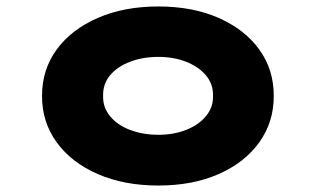

<svg xmlns="http://www.w3.org/2000/svg" viewBox="-20 -564 978 594"><path d="M470 10Q364 10 282.5 -25.5Q201 -61 155.5 -123.5Q110 -186 110 -267Q110 -349 155.5 -411Q201 -473 282.5 -508.5Q364 -544 470 -544Q576 -544 656.5 -508.5Q737 -473 782 -411Q827 -349 827 -267Q827 -186 782 -123.5Q737 -61 656.5 -25.5Q576 10 470 10ZM470 -147Q517 -147 555.5 -162Q594 -177 617 -204.5Q640 -232 639 -267Q640 -304 617 -331Q594 -358 555.5 -373Q517 -388 470 -388Q422 -388 382.5 -373Q343 -358 320.5 -331Q298 -304 299 -267Q298 -232 320.5 -204.5Q343 -177 382.5 -162Q422 -147 470 -147Z"/></svg>

Font: Lexend Tera ExtraBold
Style: Regular
Weight: 800
Designer: Bonnie Shaver-Troup, Thomas Jockin
Foundry: Lexend
Version: Version 1.007